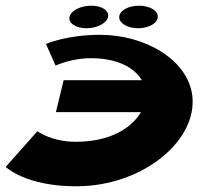

<svg xmlns="http://www.w3.org/2000/svg" viewBox="-27 -654 751 673"><path d="M293 -634C329 -634 355 -618 352 -596C349 -574 315 -555 276 -555C237 -555 211 -574 217 -596C223 -618 257 -634 293 -634ZM460 -634C496 -634 526 -618 526 -596C527 -574 496 -555 457 -555C418 -555 389 -574 391 -596C393 -618 424 -634 460 -634ZM239 -157C153 -157 104 -194 104 -194L-7 -69C-7 -69 62 -1 240 -1C472 -1 666 -160 647 -319C631 -446 480 -532 324 -532C206 -532 134 -500 134 -500L168 -424C168 -424 222 -450 291 -450C388 -450 445 -415 470 -373H196L169 -261H467C436 -207 361 -157 239 -157Z"/></svg>

Font: Hussar Milosc
Style: Bold
Weight: 700
Foundry: Cannot Into Space Fonts
Version: Version 1.02